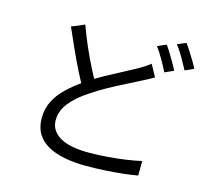

<svg xmlns="http://www.w3.org/2000/svg" viewBox="-118 -954 1236 1135"><g transform="rotate(15 500.0 -387.0)"><path d="M760 -570Q744 -560 725 -550Q706 -540 684 -529Q650 -511 604 -488Q558 -465 506.5 -437Q455 -409 407 -376Q337 -331 297.5 -281Q258 -231 258 -174Q258 -112 317 -75.5Q376 -39 495 -39Q550 -39 609 -43.5Q668 -48 722.5 -56Q777 -64 815 -73L814 16Q777 23 727 28.5Q677 34 619 37.5Q561 41 498 41Q428 41 369 29.5Q310 18 266.5 -6Q223 -30 199 -69.5Q175 -109 175 -165Q175 -220 197.5 -266.5Q220 -313 263.5 -355Q307 -397 365 -436Q416 -471 469 -500Q522 -529 569.5 -553.5Q617 -578 649 -596Q670 -608 687 -619Q704 -630 720 -643ZM281 -765Q304 -701 331 -639.5Q358 -578 385 -525Q412 -472 435 -432L367 -391Q342 -432 314 -488Q286 -544 257.5 -607Q229 -670 202 -732ZM777 -775Q790 -757 805 -732.5Q820 -708 834.5 -683Q849 -658 859 -637L805 -613Q790 -644 767 -684Q744 -724 723 -752ZM887 -815Q901 -797 916.5 -772Q932 -747 947 -722.5Q962 -698 971 -679L918 -655Q901 -687 878.5 -726Q856 -765 834 -793Z"/></g></svg>

Font: Noto Sans SC Thin
Style: Regular
Weight: 400
Version: Version 2.004-H2;hotconv 1.0.118;makeotfexe 2.5.65603